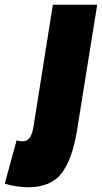

<svg xmlns="http://www.w3.org/2000/svg" viewBox="-145 -570 430 810"><path d="M265 -550 180 -20Q160 103 114.5 161.5Q69 220 -27 220Q-45 220 -72 216.5Q-99 213 -125 205L-75 22Q-66 25 -59.5 25.5Q-53 26 -47 26Q-14 26 -4 -34L78 -550Z"/></svg>

Font: Georama Semi Condensed Black
Style: Italic
Weight: 900
Width: 4
Italic angle: -9°
Designer: Jean-Baptiste Levee
Foundry: Production Type
Version: Version 1.000